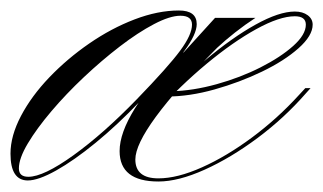

<svg xmlns="http://www.w3.org/2000/svg" viewBox="-76 -337 616 366"><path d="M-23 7Q-56 7 -56 -44Q-56 -78 -36 -116Q-16 -154 18 -189.5Q52 -225 94 -254Q136 -283 180.5 -300Q225 -317 265 -317Q299 -317 299 -291Q299 -272 275.5 -240Q252 -208 190 -143Q148 -99 106.5 -65Q65 -31 31 -12Q-3 7 -23 7ZM-22 0Q7 0 64 -41Q121 -82 185 -148Q245 -210 267.5 -240.5Q290 -271 290 -290Q290 -307 268 -307Q248 -307 217.5 -291Q187 -275 152.5 -248.5Q118 -222 84 -190Q50 -158 22 -125Q-6 -92 -23 -63.5Q-40 -35 -40 -16Q-40 0 -22 0ZM182 -33Q182 3 226 3Q262 3 309 -18Q356 -39 404.5 -75Q453 -111 494 -156L506 -169H516L507 -159Q466 -112 415 -74Q364 -36 314 -13.5Q264 9 226 9Q152 9 152 -49Q152 -118 269 -237H274L334 -303H411Q391 -290 372 -275Q353 -260 338 -246Q182 -89 182 -33ZM216 -124Q264 -179 315 -222Q366 -265 411 -290Q456 -315 486 -315Q501 -315 510.5 -308Q520 -301 520 -290Q520 -269 493 -245Q466 -221 423.5 -200.5Q381 -180 333 -166.5Q285 -153 242 -153L251 -163Q292 -164 337 -176.5Q382 -189 420.5 -208.5Q459 -228 483 -249.5Q507 -271 507 -290Q507 -306 486 -306Q457 -306 412.5 -281.5Q368 -257 318 -215.5Q268 -174 220 -121Z"/></svg>

Font: Ballet
Style: Regular
Weight: 400
Designer: Maximiliano R. Sproviero
Foundry: Omnibus-Type
Version: Version 1.100